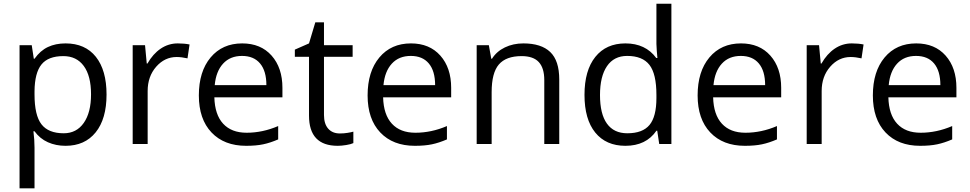

<svg xmlns="http://www.w3.org/2000/svg" viewBox="-20 -780 5253 1040"><path d="M335 9.8Q282.7 9.8 239.5 -9.5Q196.3 -28.8 167 -68.8H161.1Q167 -22 167 20V240.2H85.9V-535.2H151.9L163.1 -461.9H167Q198.2 -505.9 239.7 -525.4Q281.2 -544.9 335 -544.9Q441.4 -544.9 499.3 -472.2Q557.1 -399.4 557.1 -268.1Q557.1 -136.2 498.3 -63.2Q439.5 9.8 335 9.8ZM323.2 -476.1Q241.2 -476.1 204.6 -430.7Q168 -385.3 167 -286.1V-268.1Q167 -155.3 204.6 -106.7Q242.2 -58.1 325.2 -58.1Q394.5 -58.1 433.8 -114.3Q473.1 -170.4 473.1 -269Q473.1 -369.1 433.8 -422.6Q394.5 -476.1 323.2 -476.1Z M942.9 -544.9Q978.5 -544.9 1006.8 -539.1L995.6 -463.9Q962.4 -471.2 937 -471.2Q872.1 -471.2 825.9 -418.5Q779.8 -365.7 779.8 -287.1V0H698.7V-535.2H765.6L774.9 -436H778.8Q808.6 -488.3 850.6 -516.6Q892.6 -544.9 942.9 -544.9Z M1313 9.8Q1194.3 9.8 1125.7 -62.5Q1057.1 -134.8 1057.1 -263.2Q1057.1 -392.6 1120.8 -468.8Q1184.6 -544.9 1292 -544.9Q1392.6 -544.9 1451.2 -478.8Q1509.8 -412.6 1509.8 -304.2V-252.9H1141.1Q1143.6 -158.7 1188.7 -109.9Q1233.9 -61 1315.9 -61Q1402.3 -61 1486.8 -97.2V-24.9Q1443.8 -6.3 1405.5 1.7Q1367.2 9.8 1313 9.8ZM1291 -477.1Q1226.6 -477.1 1188.2 -435.1Q1149.9 -393.1 1143.1 -318.8H1422.9Q1422.9 -395.5 1388.7 -436.3Q1354.5 -477.1 1291 -477.1Z M1820.8 -57.1Q1842.3 -57.1 1862.3 -60.3Q1882.3 -63.5 1894 -66.9V-4.9Q1880.9 1.5 1855.2 5.6Q1829.6 9.8 1809.1 9.8Q1653.8 9.8 1653.8 -153.8V-472.2H1577.1V-511.2L1653.8 -544.9L1688 -659.2H1734.9V-535.2H1890.1V-472.2H1734.9V-157.2Q1734.9 -108.9 1757.8 -83Q1780.8 -57.1 1820.8 -57.1Z M2227.1 9.8Q2108.4 9.8 2039.8 -62.5Q1971.2 -134.8 1971.2 -263.2Q1971.2 -392.6 2034.9 -468.8Q2098.6 -544.9 2206.1 -544.9Q2306.6 -544.9 2365.2 -478.8Q2423.8 -412.6 2423.8 -304.2V-252.9H2055.2Q2057.6 -158.7 2102.8 -109.9Q2147.9 -61 2230 -61Q2316.4 -61 2400.9 -97.2V-24.9Q2357.9 -6.3 2319.6 1.7Q2281.2 9.8 2227.1 9.8ZM2205.1 -477.1Q2140.6 -477.1 2102.3 -435.1Q2064 -393.1 2057.1 -318.8H2336.9Q2336.9 -395.5 2302.7 -436.3Q2268.6 -477.1 2205.1 -477.1Z M2928.2 0V-346.2Q2928.2 -411.6 2898.4 -443.8Q2868.7 -476.1 2805.2 -476.1Q2721.2 -476.1 2682.1 -430.7Q2643.1 -385.3 2643.1 -280.8V0H2562V-535.2H2627.9L2641.1 -461.9H2645Q2669.9 -501.5 2714.8 -523.2Q2759.8 -544.9 2814.9 -544.9Q2911.6 -544.9 2960.4 -498.3Q3009.3 -451.7 3009.3 -349.1V0Z M3540 -71.8H3535.6Q3479.5 9.8 3367.7 9.8Q3262.7 9.8 3204.3 -62Q3146 -133.8 3146 -266.1Q3146 -398.4 3204.6 -471.7Q3263.2 -544.9 3367.7 -544.9Q3476.6 -544.9 3534.7 -465.8H3541L3537.6 -504.4L3535.6 -542V-759.8H3616.7V0H3550.8ZM3377.9 -58.1Q3460.9 -58.1 3498.3 -103.3Q3535.6 -148.4 3535.6 -249V-266.1Q3535.6 -379.9 3497.8 -428.5Q3460 -477.1 3377 -477.1Q3305.7 -477.1 3267.8 -421.6Q3230 -366.2 3230 -265.1Q3230 -162.6 3267.6 -110.4Q3305.2 -58.1 3377.9 -58.1Z M4014.6 9.8Q3896 9.8 3827.4 -62.5Q3758.8 -134.8 3758.8 -263.2Q3758.8 -392.6 3822.5 -468.8Q3886.2 -544.9 3993.7 -544.9Q4094.2 -544.9 4152.8 -478.8Q4211.4 -412.6 4211.4 -304.2V-252.9H3842.8Q3845.2 -158.7 3890.4 -109.9Q3935.5 -61 4017.6 -61Q4104 -61 4188.5 -97.2V-24.9Q4145.5 -6.3 4107.2 1.7Q4068.8 9.8 4014.6 9.8ZM3992.7 -477.1Q3928.2 -477.1 3889.9 -435.1Q3851.6 -393.1 3844.7 -318.8H4124.5Q4124.5 -395.5 4090.3 -436.3Q4056.2 -477.1 3992.7 -477.1Z M4593.8 -544.9Q4629.4 -544.9 4657.7 -539.1L4646.5 -463.9Q4613.3 -471.2 4587.9 -471.2Q4522.9 -471.2 4476.8 -418.5Q4430.7 -365.7 4430.7 -287.1V0H4349.6V-535.2H4416.5L4425.8 -436H4429.7Q4459.5 -488.3 4501.5 -516.6Q4543.5 -544.9 4593.8 -544.9Z M4963.9 9.8Q4845.2 9.8 4776.6 -62.5Q4708 -134.8 4708 -263.2Q4708 -392.6 4771.7 -468.8Q4835.4 -544.9 4942.9 -544.9Q5043.5 -544.9 5102.1 -478.8Q5160.6 -412.6 5160.6 -304.2V-252.9H4792Q4794.4 -158.7 4839.6 -109.9Q4884.8 -61 4966.8 -61Q5053.2 -61 5137.7 -97.2V-24.9Q5094.7 -6.3 5056.4 1.7Q5018.1 9.8 4963.9 9.8ZM4941.9 -477.1Q4877.4 -477.1 4839.1 -435.1Q4800.8 -393.1 4793.9 -318.8H5073.7Q5073.7 -395.5 5039.6 -436.3Q5005.4 -477.1 4941.9 -477.1Z"/></svg>

Font: Shl
Style: Regular
Weight: 400
Foundry: Saber Rastikerdar (saber.rastikerdar@gmail.com)
Version: Version 3.4.0